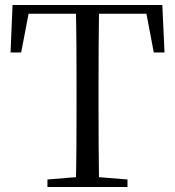

<svg xmlns="http://www.w3.org/2000/svg" viewBox="-20 -748 699 768"><path d="M169.8 0V-30.1L317 -42.1H341.7L489.9 -30.1V0ZM283.2 0Q285.2 -83.6 285.7 -167.7Q286.2 -251.7 286.2 -336.8V-391.1Q286.2 -476.1 285.7 -560.4Q285.2 -644.8 283.2 -728H376.3Q375.1 -645.2 374.6 -560.7Q374.1 -476.1 374.1 -391.1V-337Q374.1 -252.2 374.6 -168.1Q375.1 -84.1 376.3 0ZM22.2 -538.1 30.2 -728H629.3L638.1 -538.1H595.1L559.2 -728L600.4 -693H58.8L101.1 -728L64.6 -538.1Z"/></svg>

Font: Noto Serif SC ExtraLight
Style: Regular
Weight: 200
Designer: Ryoko NISHIZUKA 西塚涼子 (kana & ideographs); Frank Grießhammer (Latin, Greek & Cyrillic); Wenlong ZHANG 张文龙 (bopomofo); San
Foundry: Adobe
Version: Version 2.002-H1;hotconv 1.1.0;makeotfexe 2.6.0